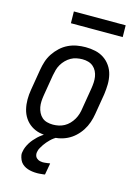

<svg xmlns="http://www.w3.org/2000/svg" viewBox="-136 -777 772 1074"><g transform="rotate(15 250.0 -240.5)"><path d="M203 8Q174 8 146.5 2Q119 -4 96.5 -19Q74 -34 59 -56.5Q44 -79 37.5 -106Q31 -133 31 -161.5Q31 -190 36 -219L56 -339Q60 -364 68 -389Q76 -414 91 -436.5Q106 -459 126 -477.5Q146 -496 170 -507.5Q194 -519 219.5 -523.5Q245 -528 270 -528Q299 -528 326.5 -522Q354 -516 376.5 -501Q399 -486 414.5 -463.5Q430 -441 436.5 -414Q443 -387 442.5 -358.5Q442 -330 438 -301L418 -181Q414 -156 405.5 -131Q397 -106 382.5 -83.5Q368 -61 348 -42.5Q328 -24 304 -12.5Q280 -1 254 3.5Q228 8 203 8ZM204 -62Q220 -62 237 -65.5Q254 -69 269.5 -77.5Q285 -86 297.5 -99Q310 -112 319 -127.5Q328 -143 333 -159.5Q338 -176 340 -192L360 -312Q363 -330 364 -347.5Q365 -365 362.5 -381.5Q360 -398 352.5 -413Q345 -428 332.5 -438.5Q320 -449 304 -453.5Q288 -458 270 -458Q254 -458 236.5 -454.5Q219 -451 204 -442.5Q189 -434 176 -421Q163 -408 154 -392.5Q145 -377 140.5 -360.5Q136 -344 133 -328L113 -208Q110 -190 109 -172.5Q108 -155 111 -138.5Q114 -122 121.5 -107Q129 -92 141 -81.5Q153 -71 169.5 -66.5Q186 -62 204 -62ZM187 223Q173 223 159.5 221Q146 219 134 215Q122 211 111 203.5Q100 196 93 186Q86 176 81.5 161Q77 146 78 137L80 126Q82 113 87.5 100Q93 87 100.5 75Q108 63 117.5 52Q127 41 137.5 31Q148 21 161.5 11.5Q175 2 184 -3L194 -8H248L247 0Q237 6 227.5 13Q218 20 210 28Q202 36 194.5 44.5Q187 53 180.5 62.5Q174 72 167.5 83.5Q161 95 160 102L158 111Q157 117 158 123.5Q159 130 161.5 135Q164 140 168.5 144Q173 148 178 150.5Q183 153 190.5 154.5Q198 156 202 156H207Q211 156 215.5 155.5Q220 155 224 154.5Q228 154 232.5 153.5Q237 153 241 152H246L234 219Q229 220 224 220.5Q219 221 213.5 221.5Q208 222 202.5 222.5Q197 223 193 223ZM455 -636H155L154 -704H454Z"/></g></svg>

Font: Iosevka Custom
Style: Italic
Weight: 400
Italic angle: -9°
Monospace: yes
Designer: Belleve Invis
Foundry: Belleve Invis
Version: Version 30.3.3; ttfautohint (v1.8.3)